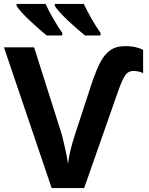

<svg xmlns="http://www.w3.org/2000/svg" viewBox="-20 -954 757 974"><path d="M657 -594Q629 -594 614 -570Q599 -546 583 -502L407 0H242L0 -714H153L294 -270Q305 -226 312 -194Q319 -162 325 -124Q330 -162 338.5 -196Q347 -230 360 -270L443 -524Q464 -587 485 -630.5Q506 -674 536.5 -697Q567 -720 615 -720Q647 -720 670.5 -714Q694 -708 706 -701V-583Q696 -588 683.5 -591Q671 -594 657 -594ZM405 -934Q421 -900 445 -858Q469 -816 490 -787V-774H411Q394 -788 371.5 -807.5Q349 -827 325.5 -849Q302 -871 284 -891Q266 -911 258 -924V-934ZM211 -934Q227 -900 251 -858Q275 -816 296 -787V-774H217Q200 -788 177.5 -807.5Q155 -827 131.5 -849Q108 -871 90 -891Q72 -911 64 -924V-934Z"/></svg>

Font: RS Noto Sans
Style: Bold
Weight: 700
Designer: Monotype Design Team
Foundry: Monotype Imaging Inc.
Version: Version 3.10